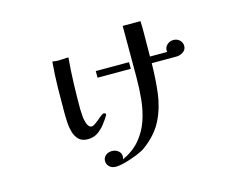

<svg xmlns="http://www.w3.org/2000/svg" viewBox="-93 -757 1187 948"><g transform="rotate(-15 500.0 -282.5)"><path d="M410 -214Q410 -212 408 -208Q396 -188 379.5 -167Q363 -146 342 -132Q321 -118 292 -118Q262 -118 246 -134Q230 -150 223 -174Q216 -198 214.5 -223.5Q213 -249 213 -269Q213 -335 214 -401Q215 -467 221 -534Q241 -531 251 -531Q257 -531 263 -531.5Q269 -532 275 -532Q278 -532 281 -532Q284 -532 287 -533Q291 -533 294.5 -533Q298 -533 303 -533Q297 -467 295 -401Q293 -335 293 -270Q293 -258 295 -235Q297 -212 304.5 -193Q312 -174 327 -174Q333 -174 343.5 -181Q354 -188 365 -197Q370 -202 375 -206Q380 -210 384 -213Q394 -221 400 -221Q403 -221 406.5 -219Q410 -217 410 -214ZM870 -440Q870 -421 854 -410Q838 -399 818 -399H693Q692 -322 683.5 -250Q675 -178 644.5 -115.5Q614 -53 546 -3Q531 8 501.5 20Q472 32 441 40.5Q410 49 390 49Q370 49 357.5 37Q345 25 345 8Q345 -9 358 -20Q371 -31 390 -31Q409 -31 422.5 -20Q436 -9 436 8Q436 15 433 23Q489 -3 523 -43.5Q557 -84 574 -134Q591 -184 596.5 -239.5Q602 -295 602 -351V-614H693Q694 -598 694 -582.5Q694 -567 694 -551Q694 -522 693.5 -492Q693 -462 693 -433H781Q781 -435 780.5 -437Q780 -439 780 -440Q780 -457 793 -469.5Q806 -482 825 -482Q845 -482 857.5 -469.5Q870 -457 870 -440ZM586 -399H416V-433H586Z"/></g></svg>

Font: Kaisei Decol Medium
Style: Regular
Weight: 500
Designer: Font-Kai, 金井和夫
Foundry: KAZUO KANAI
Version: Version 5.003